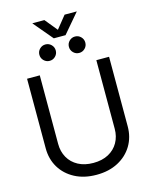

<svg xmlns="http://www.w3.org/2000/svg" viewBox="-153 -1173 1009 1281"><g transform="rotate(-15 351.5 -532.5)"><path d="M351.6 11.7Q266.1 11.7 202.4 -22Q138.7 -55.7 103.5 -114Q68.4 -172.4 68.4 -247.1V-727.5H156.2V-253.9Q156.2 -200.7 179.7 -159.2Q203.1 -117.7 247.1 -94Q291 -70.3 351.6 -70.3Q412.6 -70.3 456.3 -94Q500 -117.7 523.4 -159.2Q546.9 -200.7 546.9 -253.9V-727.5H634.8V-247.1Q634.8 -172.4 599.6 -114Q564.5 -55.7 501 -22Q437.5 11.7 351.6 11.7ZM281.2 -1075.7 351.6 -989.7 420.9 -1075.7H504.9V-1075.2L391.6 -941.9H310.5L198.2 -1075.2V-1075.7ZM245.6 -803.7Q222.2 -803.7 205.6 -820.3Q189 -836.9 189 -860.4Q189 -883.8 205.6 -900.4Q222.2 -917 245.6 -917Q269 -917 285.6 -900.4Q302.2 -883.8 302.2 -860.4Q302.2 -836.9 285.6 -820.3Q269 -803.7 245.6 -803.7ZM449.7 -803.7Q426.3 -803.7 409.7 -820.3Q393.1 -836.9 393.1 -860.4Q393.1 -883.8 409.7 -900.4Q426.3 -917 449.7 -917Q473.1 -917 489.7 -900.4Q506.3 -883.8 506.3 -860.4Q506.3 -836.9 489.7 -820.3Q473.1 -803.7 449.7 -803.7Z"/></g></svg>

Font: Inter Display
Style: Regular
Weight: 400
Designer: Rasmus Andersson
Foundry: rsms
Version: Version 4.001;git-9221beed3